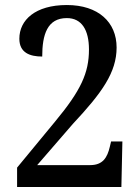

<svg xmlns="http://www.w3.org/2000/svg" viewBox="-20 -744 559 764"><path d="M48 0H463L467 -181H422L417 -160C407 -117 389 -87 339 -87H128L270 -251C386 -375 444 -456 444 -555C444 -656 371 -724 246 -724C120 -724 57 -664 57 -590C57 -534 99 -519 148 -519C148 -606 168 -672 246 -672C305 -672 334 -625 334 -547C334 -454 302 -384 199 -260L48 -77Z"/></svg>

Font: Noto Serif Hebrew SemiCondensed Medium
Style: Regular
Weight: 500
Width: 4
Designer: Monotype Design Team
Foundry: Monotype Imaging Inc.
Version: Version 2.004